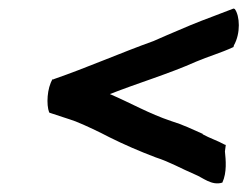

<svg xmlns="http://www.w3.org/2000/svg" viewBox="-20 -551 578 449"><path d="M103 -366C90 -345 88 -306 95 -288L97 -287C117 -280 138 -274 157 -267C184 -256 211 -243 236 -230C270 -213 307 -197 344 -183C378 -172 403 -157 436 -143C454 -136 475 -116 500 -124C511 -148 508 -177 506 -197L508 -212L505 -213C489 -222 470 -228 454 -237V-238C429 -249 409 -259 380 -268C329 -285 286 -310 237 -331C303 -357 374 -378 439 -407C467 -419 496 -427 526 -441L527 -445C543 -473 541 -514 529 -530L526 -531L479 -513C441 -499 408 -485 371 -469L339 -455C261 -427 184 -393 106 -366L104 -365Z"/></svg>

Font: Hussar Pisanka
Style: SbdKur
Weight: 600
Designer: Robert Jablonski
Foundry: Cannot Into Space Fonts
Version: Version 1.070